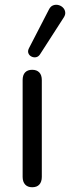

<svg xmlns="http://www.w3.org/2000/svg" viewBox="-20 -786 296 811"><path d="M115.9 4.9Q96.5 4.9 86 -6.8Q75.6 -18.4 75.6 -38.7V-447.6Q75.6 -469 86 -480.1Q96.5 -491.2 115.9 -491.2Q135.3 -491.2 145.9 -480.1Q156.6 -469 156.6 -447.6V-38.7Q156.6 -18.4 146.4 -6.8Q136.3 4.9 115.9 4.9ZM148.6 -555.8Q141.7 -546 132 -544.3Q122.2 -542.5 112.9 -547.1Q103.6 -551.8 100 -561Q96.3 -570.3 102.2 -582.1L186.2 -744.9Q193.1 -759.1 204.1 -763.3Q215.1 -767.5 226.3 -764.8Q237.6 -762.1 245.6 -754.3Q253.7 -746.5 255.4 -735.2Q257.1 -724 249.3 -712.2Z"/></svg>

Font: Nunito ExtraLight
Style: Regular
Weight: 200
Designer: Vernon Adams
Foundry: Vernon Adams
Version: Version 3.602